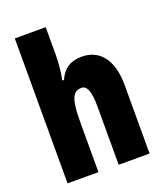

<svg xmlns="http://www.w3.org/2000/svg" viewBox="-140 -853 808 946"><g transform="rotate(-20 264.5 -380.0)"><path d="M212 -621V-760H50V0H212V-253C212 -367 222 -419 275 -419C304 -419 318 -382 318 -308V0H480V-360C480 -489 424 -563 328 -563C269 -563 230 -537 208 -485H199C208 -529 212 -575 212 -621Z"/></g></svg>

Font: Noto Sans Hebrew ExtraCondensed Black
Style: Regular
Weight: 900
Width: 2
Designer: Monotype Design Team
Foundry: Monotype Imaging Inc.
Version: Version 2.004